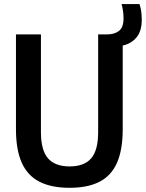

<svg xmlns="http://www.w3.org/2000/svg" viewBox="-20 -908 712 938"><path d="M320 9.5Q231 9.5 172.8 -20.2Q114.5 -50 86.2 -113.2Q58 -176.5 58 -276.5V-740H180V-262.5Q180 -174 214.5 -134.5Q249 -95 320 -95Q391.5 -95 425.5 -134.5Q459.5 -174 459.5 -262.5V-740H503.5Q540 -740 561.8 -757.5Q583.5 -775 583.5 -817.5Q583.5 -836 581.2 -852.8Q579 -869.5 574 -888H661.5Q667.5 -870 670 -851.5Q672.5 -833 672.5 -810.5Q672.5 -756 646.8 -725.2Q621 -694.5 579.5 -685.5V-276.5Q579.5 -176.5 551.8 -113.2Q524 -50 466.5 -20.2Q409 9.5 320 9.5Z"/></svg>

Font: Encode Sans SC Condensed SemiBold
Style: Regular
Weight: 600
Width: 3
Designer: Multiple Designers
Foundry: Impallari Type
Version: Version 3.002